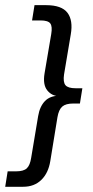

<svg xmlns="http://www.w3.org/2000/svg" viewBox="-37 -603 361 745"><path d="M-16.8 121.7 -7.3 61.8H25.6Q54.7 61.8 67.1 50Q79.5 38.2 83.9 9.7L111 -152.4Q117.2 -189.8 137.3 -210.7Q157.3 -231.7 194.1 -231.7V-229.7Q164.7 -229.7 146.6 -252.1Q128.4 -274.5 136 -319L161.8 -471Q166.8 -500.5 158.1 -512.1Q149.4 -523.7 120.3 -523.7H87.4L96.9 -583H141.8Q202.2 -583 224.7 -553.5Q247.1 -524 237.6 -469.4L211.5 -314Q207.2 -284.4 217 -272.5Q226.9 -260.6 256.1 -260.6H282.6L273.1 -201.3H247.2Q218 -201.3 204.5 -189.4Q190.9 -177.5 185.9 -148L158.2 21.8Q150.7 68.4 123.4 95Q96 121.7 53 121.7Z"/></svg>

Font: Rokkitt SemiBold
Style: Italic
Weight: 600
Italic angle: -9°
Designer: Vernon Adams
Foundry: Vernon Adams
Version: Version 3.103